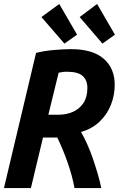

<svg xmlns="http://www.w3.org/2000/svg" viewBox="-24 -949 604 969"><path d="M-4 0 158 -682Q202 -693 251.5 -697Q301 -701 334 -701Q444 -701 499.5 -652.5Q555 -604 555 -521Q555 -469 536 -420.5Q517 -372 479 -335.5Q441 -299 385 -283Q401 -255 416.5 -220.5Q432 -186 445 -148Q458 -110 469 -72.5Q480 -35 487 0H352Q346 -33 337 -65.5Q328 -98 317 -129.5Q306 -161 293 -192.5Q280 -224 265 -255H193L132 0ZM220 -370H272Q311 -370 344 -384.5Q377 -399 397 -429Q417 -459 417 -505Q417 -544 393.5 -565.5Q370 -587 313 -587Q301 -587 291 -585.5Q281 -584 272 -582ZM301 -729 185 -863 275 -929 365 -774ZM493 -729 378 -863 466 -929 556 -774Z"/></svg>

Font: Ubuntu Sans Mono
Style: Italic
Weight: 400
Italic angle: -13.5°
Monospace: yes
Designer: Dalton Maag Ltd
Foundry: Dalton Maag Ltd
Version: Version 1.006